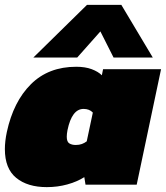

<svg xmlns="http://www.w3.org/2000/svg" viewBox="-24 -758 681 788"><path d="M113 -522 333 -738H474L603 -522H442L388 -629L293 -522ZM168 10Q89 10 42.5 -28Q-4 -66 -4 -146Q-4 -162 -2 -179.5Q0 -197 4 -216Q31 -341 103 -412.5Q175 -484 289 -484Q326 -484 352.5 -474Q379 -464 394 -449L399 -474H637L537 0H327L322 -31Q292 -12 252 -1Q212 10 168 10ZM287 -163Q301 -163 312 -167Q323 -171 332 -178L357 -296Q343 -311 319 -311Q271 -311 253 -224Q250 -208 250 -197Q250 -176 260.5 -169.5Q271 -163 287 -163Z"/></svg>

Font: Kanit Black
Style: Italic
Weight: 900
Italic angle: -12°
Designer: Katatrad Team
Foundry: CadsonDemak
Version: Version 2.000; ttfautohint (v1.8.3)